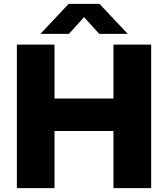

<svg xmlns="http://www.w3.org/2000/svg" viewBox="-20 -970 866 990"><path d="M67 0V-740H261V-462H565V-740H759.5V0H565V-294.5H261V0ZM188.5 -795.5 334 -950H493L638.5 -795.5H491.5L413.5 -881.5L335.5 -795.5Z"/></svg>

Font: Encode Sans Semi Expanded ExtraBold
Style: Regular
Weight: 800
Width: 6
Designer: Multiple Designers
Foundry: Impallari Type
Version: Version 3.000; ttfautohint (v1.8.3) -l 8 -r 50 -G 200 -x 14 